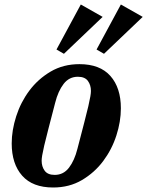

<svg xmlns="http://www.w3.org/2000/svg" viewBox="-20 -821 654 853"><path d="M223 -44Q262 -44 286.5 -76Q311 -108 324 -160Q342 -230 354 -275.5Q366 -321 372.5 -349.5Q379 -378 381.5 -393Q384 -408 384 -417Q384 -443 370.5 -461.5Q357 -480 326 -480Q287 -480 262.5 -448Q238 -416 225 -364Q207 -294 195 -248.5Q183 -203 176.5 -174.5Q170 -146 167.5 -131Q165 -116 165 -107Q165 -81 178.5 -62.5Q192 -44 223 -44ZM216 12Q125 12 78.5 -40.5Q32 -93 32 -184Q32 -242 52 -304.5Q72 -367 110.5 -418.5Q149 -470 205 -503Q261 -536 333 -536Q424 -536 470.5 -483.5Q517 -431 517 -340Q517 -281 497 -219Q477 -157 438.5 -105.5Q400 -54 344 -21Q288 12 216 12ZM231 -601 339 -801 436 -746 264 -582ZM409 -601 517 -801 614 -746 442 -582Z"/></svg>

Font: IBM Plex Serif
Style: Bold Italic
Weight: 700
Italic angle: -14°
Designer: Mike Abbink, Paul van der Laan, Pieter van Rosmalen
Foundry: Bold Monday
Version: Version 3.001